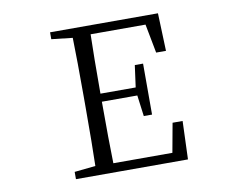

<svg xmlns="http://www.w3.org/2000/svg" viewBox="-79 -833 1158 938"><g transform="rotate(-10 500.0 -364.5)"><path d="M224.6 0V-36.1L329.1 -46.9Q332 -153.3 332 -336.9V-391.6Q332 -574.2 329.1 -682.6L224.6 -694.3V-728.5H759.8L766.6 -541H717.8L690.4 -684.6H418Q415 -578.1 415 -390.6H589.8L604.5 -499H645.5V-246.1H604.5L590.8 -350.6H415Q415 -154.3 418 -44.9H710.9L737.3 -189.5H787.1L780.3 0Z"/></g></svg>

Font: GenEi Koburi Mincho v6
Style: Regular
Weight: 400
Designer: o_tamon (Modified)
Foundry: o_tamon / Adobe Systems Incorporated
Version: Version 6.1